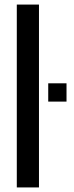

<svg xmlns="http://www.w3.org/2000/svg" viewBox="-20 -820 322 840"><path d="M53.5 0V-800H150.5V0ZM191 -375.5V-455.5H271V-375.5Z"/></svg>

Font: Big Shoulders Stencil Text SemiBold
Style: Regular
Weight: 600
Designer: Patric King
Foundry: XO Type Co
Version: Version 1.000